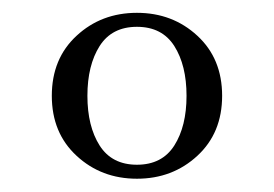

<svg xmlns="http://www.w3.org/2000/svg" viewBox="-20 -716 421 295"><path d="M97.7 -476.6Q59.6 -511.7 59.6 -568.8Q59.6 -626 97.7 -661.1Q135.7 -696.3 190.4 -696.3Q245.1 -696.3 283.2 -661.1Q321.3 -626 321.3 -568.8Q321.3 -511.7 283.2 -476.6Q245.1 -441.4 190.4 -441.4Q135.7 -441.4 97.7 -476.6ZM133.1 -645.3Q114.3 -615.7 114.3 -568.8Q114.3 -522 133.1 -492.4Q151.9 -462.9 190.4 -462.9Q229 -462.9 247.8 -492.4Q266.6 -522 266.6 -568.8Q266.6 -615.7 247.8 -645.3Q229 -674.8 190.4 -674.8Q151.9 -674.8 133.1 -645.3Z"/></svg>

Font: Theano Modern
Style: Regular
Weight: 400
Designer: Alexey Kryukov
Version: Version 2.00